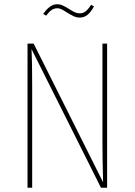

<svg xmlns="http://www.w3.org/2000/svg" viewBox="-20 -887 636 907"><path d="M486 0H457L129 -655Q132 -604 132 -477V0H110V-681H139L467 -26Q464 -146 464 -205V-681H486ZM296 -828Q281 -838 271 -843Q261 -848 251 -848Q236 -848 224 -840Q212 -832 198 -813L184 -821Q200 -844 216 -855.5Q232 -867 251 -867Q263 -867 274.5 -862Q286 -857 304 -846Q321 -835 332.5 -829.5Q344 -824 357 -824Q372 -824 384 -833Q396 -842 410 -864L424 -857Q409 -829 393 -816.5Q377 -804 357 -804Q342 -804 329 -810Q316 -816 296 -828Z"/></svg>

Font: Fira Sans Condensed Thin
Style: Regular
Weight: 250
Width: 3
Designer: Carrois Corporate & Edenspiekermann AG
Foundry: Carrois Corporate GbR & Edenspiekermann AG
Version: Version 4.203